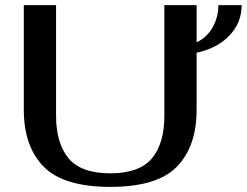

<svg xmlns="http://www.w3.org/2000/svg" viewBox="-20 -720 964 750"><path d="M748 -514V-291Q748 -148 671 -69Q594 10 411 10Q228 10 150.5 -69Q73 -148 73 -291V-700H199V-268Q199 -161 247.5 -102Q296 -43 411 -43Q524 -43 573 -101Q622 -159 622 -268V-700H748V-555Q788 -573 810.5 -613Q833 -653 833 -700H924Q924 -631 876 -581Q828 -531 748 -514Z"/></svg>

Font: Fahkwang Medium
Style: Regular
Weight: 500
Version: Version 1.000; ttfautohint (v1.6)